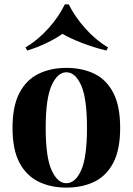

<svg xmlns="http://www.w3.org/2000/svg" viewBox="-20 -840 605 874"><path d="M282 -531Q355 -531 410 -504Q465 -477 496 -417Q527 -357 527 -258Q527 -159 496 -99.5Q465 -40 410 -13Q355 14 282 14Q211 14 155.5 -13Q100 -40 68.5 -99.5Q37 -159 37 -258Q37 -357 68.5 -417Q100 -477 155.5 -504Q211 -531 282 -531ZM282 -511Q242 -511 215 -451.5Q188 -392 188 -258Q188 -124 215 -65Q242 -6 282 -6Q323 -6 349.5 -65Q376 -124 376 -258Q376 -392 349.5 -451.5Q323 -511 282 -511ZM293 -820Q320 -765 367.5 -711.5Q415 -658 472 -624L464 -610Q406 -624 352 -645Q298 -666 264 -686Q237 -666 193.5 -645Q150 -624 104 -610L96 -624Q153 -658 200.5 -711Q248 -764 275 -820Z"/></svg>

Font: Playfair Display
Style: Bold
Weight: 700
Designer: Claus Eggers Sørensen
Foundry: Claus Eggers Sørensen
Version: Version 1.203